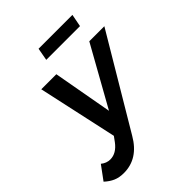

<svg xmlns="http://www.w3.org/2000/svg" viewBox="-342 -863 1199 1199"><g transform="rotate(-45 258.0 -263.0)"><path d="M603 -535 242 72Q168 200 41 200Q1 200 -29 187Q-59 174 -87 148L-20 57Q8 80 41 80Q95 80 137 24L161 -9L46 -535H179L250 -141L470 -535ZM213 -726H512L496 -643H198Z"/></g></svg>

Font: Gontserrat Medium
Style: Italic
Weight: 500
Italic angle: -11.3°
Designer: Julieta Ulanovsky
Foundry: Julieta Ulanovsky
Version: Version 6.001